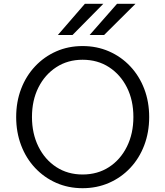

<svg xmlns="http://www.w3.org/2000/svg" viewBox="-20 -973 869 1009"><path d="M414 16Q339 16 275.5 -12Q212 -40 164.5 -90.5Q117 -141 91 -209.5Q65 -278 65 -358Q65 -438 91 -506Q117 -574 164.5 -624.5Q212 -675 275.5 -703Q339 -731 414 -731Q489 -731 553 -703Q617 -675 664.5 -624.5Q712 -574 738 -506Q764 -438 764 -358Q764 -278 738 -209.5Q712 -141 664.5 -90.5Q617 -40 553 -12Q489 16 414 16ZM414 -56Q493 -56 553 -95Q613 -134 647 -202.5Q681 -271 681 -358Q681 -446 647 -513.5Q613 -581 553 -620Q493 -659 414 -659Q336 -659 276 -620Q216 -581 182 -513.5Q148 -446 148 -358Q148 -271 182 -202.5Q216 -134 276 -95Q336 -56 414 -56ZM523 -953 361 -789H284L426 -953ZM692 -953 527 -789H451L595 -953Z"/></svg>

Font: Wix Madefor Text
Style: Regular
Weight: 400
Designer: Dalton Maag Ltd
Foundry: Dalton Maag Ltd
Version: Version 3.100